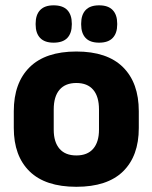

<svg xmlns="http://www.w3.org/2000/svg" viewBox="-20 -704 586 738"><path d="M273.5 14Q154.5 14 93.8 -45.2Q33 -104.5 33 -212V-276.5Q33 -385.5 94 -445.8Q155 -506 273.5 -506Q392 -506 452.8 -445.8Q513.5 -385.5 513.5 -276.5V-212Q513.5 -104.5 453 -45.2Q392.5 14 273.5 14ZM273.5 -106.5Q316 -106.5 338.2 -132.2Q360.5 -158 360.5 -205.5V-283Q360.5 -333 338.2 -359Q316 -385 273.5 -385Q231 -385 208.8 -359Q186.5 -333 186.5 -283V-205.5Q186.5 -158 208.8 -132.2Q231 -106.5 273.5 -106.5ZM186 -540Q151.5 -540 134.2 -558.2Q117 -576.5 117 -609.5V-613.5Q117 -647 134.2 -665.2Q151.5 -683.5 186 -683.5Q221.5 -683.5 238.8 -665.2Q256 -647 256 -613.5V-609.5Q256 -576.5 238.8 -558.2Q221.5 -540 186 -540ZM361 -540Q326 -540 309 -558.2Q292 -576.5 292 -609.5V-613.5Q292 -647 309 -665.2Q326 -683.5 361 -683.5Q396 -683.5 413.2 -665.2Q430.5 -647 430.5 -613.5V-609.5Q430.5 -576.5 413.2 -558.2Q396 -540 361 -540Z"/></svg>

Font: Anek Telugu Medium
Style: Bold
Weight: 700
Version: Version 1.003